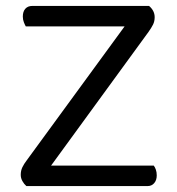

<svg xmlns="http://www.w3.org/2000/svg" viewBox="-20 -628 597 648"><path d="M71 -88 451 -608H483Q502 -592 502 -570Q502 -556 496.5 -545Q491 -534 481 -520L102 0H69Q61 -7 55.5 -17Q50 -27 50 -38Q50 -52 55.5 -63.5Q61 -75 71 -88ZM90 0 93 -69H499Q503 -64 506 -55.5Q509 -47 509 -36Q509 -20 500.5 -10Q492 0 478 0ZM464 -608 462 -539H67Q64 -544 60.5 -553Q57 -562 57 -572Q57 -589 65.5 -598.5Q74 -608 89 -608Z"/></svg>

Font: Baloo Bhaina 2
Style: Regular
Weight: 400
Designer: Yesha Goshar, Manish Minz, Shuchita Grover and Ek Type
Foundry: Ek Type
Version: Version 1.700